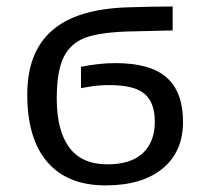

<svg xmlns="http://www.w3.org/2000/svg" viewBox="-20 -558 640 588"><path d="M540.5 -184.6Q540.5 -93.3 477.8 -41.7Q415 9.8 303.2 9.8Q187 9.8 125.2 -61.5Q63.5 -132.8 63.5 -268.6Q63.5 -398.4 139.4 -464.6Q215.3 -530.8 372.1 -535.6Q447.8 -538.1 508.8 -538.1V-464.8L365.2 -461.4Q271 -457.5 230.5 -438Q189.9 -418.5 171.9 -376Q153.8 -333.5 153.8 -256.3Q153.8 -158.2 192.1 -106.4Q230.5 -54.7 308.6 -54.7Q380.9 -54.7 417.5 -89.1Q454.1 -123.5 454.1 -185.5Q454.1 -243.7 422.9 -270.5Q391.6 -297.4 314.9 -297.4Q279.8 -297.4 251 -292L228 -288.1V-353.5Q284.2 -364.7 333.5 -364.7Q440.9 -364.7 490.7 -320.3Q540.5 -275.9 540.5 -184.6Z"/></svg>

Font: Courier New
Style: Regular
Weight: 400
Designer: Steve Matteson
Foundry: Ascender Corporation
Version: Version 2.00.3